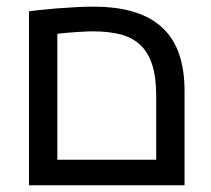

<svg xmlns="http://www.w3.org/2000/svg" viewBox="-20 -549 625 569"><path d="M65.9 0V-515.1Q76.7 -517.1 99.4 -519.5Q122.1 -522 149.4 -524.2Q176.8 -526.4 205.1 -527.8Q233.4 -529.3 255.9 -529.3Q327.1 -529.3 378.4 -513.2Q429.7 -497.1 462.6 -465.6Q495.6 -434.1 511.2 -387.5Q526.9 -340.8 526.9 -279.8V0ZM149.9 -75.7H442.9V-264.6Q442.9 -321.3 430.7 -358.2Q418.5 -395 394.8 -416.7Q371.1 -438.5 336.2 -447.3Q301.3 -456.1 255.9 -456.1Q247.6 -456.1 235.1 -455.6Q222.7 -455.1 208.5 -454.1Q194.3 -453.1 179.2 -451.9Q164.1 -450.7 149.9 -448.7Z"/></svg>

Font: Arian AMU
Style: Regular
Weight: 400
Designer: Ruben Hakobyan (Tarumian)
Foundry: Ruben Hakobyan (Tarumian)
Version: Version 4.003